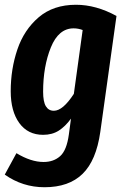

<svg xmlns="http://www.w3.org/2000/svg" viewBox="-21 -566 522 806"><path d="M468 -499 400 -12Q383 108 325.5 164Q268 220 166 220Q74 220 -1 167L48 77Q109 114 162 114Q204 114 231.5 89.5Q259 65 268 -1L277 -68Q253 -35 225.5 -17.5Q198 0 160 0Q96 0 60 -49.5Q24 -99 24 -183Q24 -276 52 -358.5Q80 -441 141.5 -493.5Q203 -546 298 -546Q382 -546 468 -499ZM160 -181Q160 -139 171.5 -120Q183 -101 205 -101Q243 -101 289 -172L326 -440Q307 -447 288 -447Q225 -447 192.5 -367Q160 -287 160 -181Z"/></svg>

Font: Fira Sans Compressed SemiBold
Style: Italic
Weight: 600
Width: 1
Italic angle: -8°
Designer: bBox Type GmbH & Carrois Corporate GbR & Edenspiekermann AG
Foundry: bBox Type GmbH & Carrois Corporate GbR & Edenspiekermann AG
Version: Version 4.301